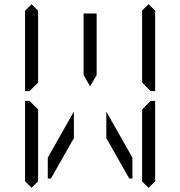

<svg xmlns="http://www.w3.org/2000/svg" viewBox="-20 -956 856 912"><path d="M222 -108H207V-207L331 -426V-300ZM377 -892H439V-618V-600L408 -546L377 -600V-618ZM485 -300V-426L609 -207V-108H594ZM655 -436 696 -477H717V-95L686 -64L655 -94ZM686 -936 717 -905V-523H696L655 -564V-906ZM130 -64 99 -95V-477H120L130 -467L161 -436V-125V-108V-95ZM130 -533 120 -523H99V-905L130 -936L161 -905V-892V-564Z"/></svg>

Font: DSEG14 Classic Mini
Style: Light
Weight: 300
Designer: Keshikan(Twitter:@keshinomi_88pro)
Version: Version 0.46